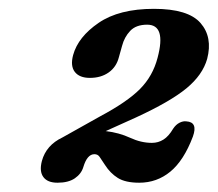

<svg xmlns="http://www.w3.org/2000/svg" viewBox="-20 -736 481 424"><path d="M72.5 -380.5Q82 -415.5 118 -432.5L201 -479Q261 -511 289.2 -539.5Q317.5 -568 328 -608.5Q347.5 -681.5 305 -681.5Q280.5 -681.5 267.5 -667.8Q254.5 -654 249.5 -634.5L242.5 -609.5Q237 -588 220 -576Q203 -564 178.5 -564Q155.5 -564 145.2 -577.2Q135 -590.5 141.5 -614.5Q152.5 -654.5 197.8 -685.5Q243 -716.5 320 -716.5Q395.5 -716.5 422.8 -685.2Q450 -654 437.5 -606Q427.5 -570.5 391.8 -541Q356 -511.5 280 -476.5L213.5 -446.5Q243 -443 267.2 -431.8Q291.5 -420.5 315.5 -420.5Q329.5 -420.5 341 -427.8Q352.5 -435 362.5 -452Q368.5 -461 376.5 -465Q384.5 -469 391.5 -468Q417.5 -466.5 406 -434.5Q386 -381.5 356.2 -357Q326.5 -332.5 287.5 -332.5Q257 -332.5 240.2 -343Q223.5 -353.5 212 -371.5Q204 -383.5 200 -389.5Q196 -395.5 188.5 -395.5Q172.5 -395.5 164 -367Q159.5 -352 145.2 -342.2Q131 -332.5 107 -332.5Q85 -332.5 75.8 -345Q66.5 -357.5 72.5 -380.5Z"/></svg>

Font: Fraunces 9pt S100 SemiBold
Style: Italic
Weight: 600
Italic angle: -16°
Version: Version 1.000; ttfautohint (v1.8.3)